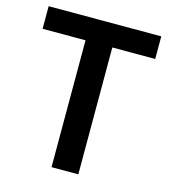

<svg xmlns="http://www.w3.org/2000/svg" viewBox="-107 -800 784 886"><g transform="rotate(15 285.0 -357.0)"><path d="M349 0V-606H554V-714H16V-606H221V0Z"/></g></svg>

Font: Noto Sans Arabic SemBd
Style: Regular
Weight: 600
Designer: Monotype Design Team, Nadine Chahine, Nizar Qandah and Khaled Hosny
Foundry: Monotype Imaging Inc.
Version: Version 2.012